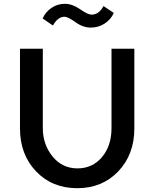

<svg xmlns="http://www.w3.org/2000/svg" viewBox="-20 -964 811 1009"><path d="M566 -291V-708H686V-289Q686 -152 601.5 -63.5Q517 25 386 25Q254 25 169.5 -63.5Q85 -152 85 -289V-708H205V-291Q205 -205 255.5 -142.5Q306 -80 386 -79Q466 -79 516 -138.5Q566 -198 566 -291ZM258 -830 204 -867Q219 -901 250.5 -922.5Q282 -944 321 -944Q360 -944 401 -915.5Q442 -887 461 -887Q500 -887 524 -932L578 -896Q563 -862 530.5 -840.5Q498 -819 457 -819Q415 -819 376 -848Q336 -876 319 -876Q284 -876 258 -830Z"/></svg>

Font: Metropolitano Medium
Style: Regular
Weight: 500
Designer: Fonts by Alex Slobzheninov & Chris M. Simpson / Changes by Cristiano Sobral
Foundry: Fonts by Alex Slobzheninov & Chris M. Simpson / Changes by Cristiano Sobral
Version: Version 1.00;August 30, 2020;FontCreator 13.0.0.2681 64-bit